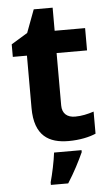

<svg xmlns="http://www.w3.org/2000/svg" viewBox="-59 -752 553 961"><g transform="rotate(-5 217.0 -271.5)"><path d="M308 -160C269 -160 243 -180 243 -222V-485H396V-597H243V-713H148L105 -598L23 -548V-485H94V-222C94 -81 167 -41 265 -41C321 -41 370 -52 402 -66V-177C371 -167 341 -160 308 -160ZM325 20V10H187C182 53 168 118 157 157V170H244C278 117 305 64 325 20Z"/></g></svg>

Font: Noto Sans Tamil UI
Style: Bold
Weight: 700
Designer: Jelle Bosma - Monotype Design Team
Foundry: Monotype Imaging Inc.
Version: Version 2.004